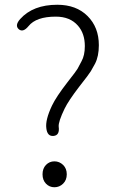

<svg xmlns="http://www.w3.org/2000/svg" viewBox="-20 -775 491 808"><path d="M209 13Q188 13 173.5 -2Q159 -17 159 -41.5Q159 -66 173.5 -81Q188 -96 209 -96Q230 -96 245.5 -81Q261 -66 261 -41.5Q261 -17 245.5 -2Q230 13 209 13ZM206 -203Q179 -200 175 -235Q170 -270 199 -331Q216 -367 264 -429Q301 -476 306 -485Q314 -501 323 -517Q337 -542 337 -581Q337 -634 308 -667Q275 -705 215 -705Q132 -705 100 -665Q77 -637 59 -652Q41 -668 65 -695Q119 -755 221 -755Q301 -755 348.5 -707.5Q396 -660 396 -585Q396 -538 380 -507Q371 -491 362 -475Q355 -463 314 -411Q268 -351 252 -318Q225 -262 227 -242Q232 -206 206 -203Z"/></svg>

Font: Resource Han Rounded KR Light
Style: Regular
Weight: 300
Designer: Cyano Hao (round all glyphs); Ryoko NISHIZUKA 西塚涼子 (kana, bopomofo & ideographs); Paul D. Hunt (Latin, Greek & Cyrillic)
Foundry: Cyano Hao
Version: 0.990